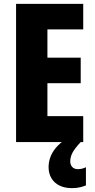

<svg xmlns="http://www.w3.org/2000/svg" viewBox="-20 -734 491 992"><path d="M410 0H63V-714H410V-582H225V-436H397V-304H225V-134H410ZM343 100Q343 118 353.5 129Q364 140 383 140Q395 140 405.5 137Q416 134 424 130V224Q412 229 394 233.5Q376 238 352 238Q314 238 287 224.5Q260 211 245.5 186.5Q231 162 231 129Q231 105 239.5 80Q248 55 268 30.5Q288 6 323 -17L397 0Q366 33 354.5 55Q343 77 343 100Z"/></svg>

Font: Noto Sans Display Condensed ExtraBold
Style: Regular
Weight: 800
Width: 3
Designer: Monotype Design Team
Foundry: Monotype Imaging Inc.
Version: Version 2.003